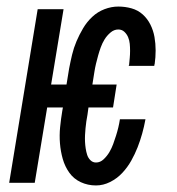

<svg xmlns="http://www.w3.org/2000/svg" viewBox="-20 -558 540 586"><path d="M273 8Q248 8 226.5 -2Q205 -12 191.5 -31Q178 -50 171.5 -73Q165 -96 163 -120.5Q161 -145 163.5 -170Q166 -195 170 -219L172 -230H124L86 0H8L95 -530H174L136 -300H183L191 -349Q195 -370 200 -391Q205 -412 213.5 -432Q222 -452 233.5 -471.5Q245 -491 261.5 -506.5Q278 -522 299 -530Q320 -538 341 -538Q362 -538 381.5 -532.5Q401 -527 415.5 -514Q430 -501 439 -483Q448 -465 451.5 -445Q455 -425 455 -404Q455 -383 452 -362Q451 -361 451 -359.5Q451 -358 451 -357H373Q373 -357 373 -358Q373 -359 374 -360Q375 -370 376 -381Q377 -392 377 -403Q377 -414 376 -424.5Q375 -435 371 -444.5Q367 -454 359.5 -461Q352 -468 341 -468Q328 -468 317 -458.5Q306 -449 299 -437.5Q292 -426 287.5 -413.5Q283 -401 279.5 -388.5Q276 -376 273 -363.5Q270 -351 268 -338L262 -300H336L325 -230H250L247 -208Q245 -198 243.5 -187.5Q242 -177 241 -166.5Q240 -156 239.5 -145.5Q239 -135 239.5 -125Q240 -115 241.5 -105Q243 -95 246 -85.5Q249 -76 256 -69Q263 -62 273 -62Q286 -62 296.5 -72Q307 -82 314 -94Q321 -106 325.5 -118.5Q330 -131 334 -143.5Q338 -156 341 -168.5Q344 -181 346 -194H424Q420 -172 414 -150.5Q408 -129 400 -108.5Q392 -88 380.5 -67.5Q369 -47 353 -30Q337 -13 316 -2.5Q295 8 273 8Z"/></svg>

Font: Iosevka Curly Oblique
Style: Regular
Weight: 400
Italic angle: -9°
Monospace: yes
Designer: Belleve Invis
Foundry: Belleve Invis
Version: Version 11.1.0; ttfautohint (v1.8.3)